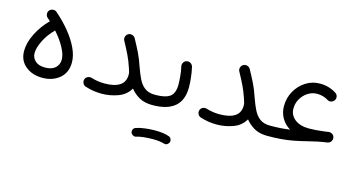

<svg xmlns="http://www.w3.org/2000/svg" viewBox="-75 -755 2468 1323"><g transform="rotate(15 1158.5 -94.0)"><path d="M46.9 -118.2Q46.9 -175.8 79.3 -241.2Q111.8 -306.6 166 -360.8Q155.8 -370.1 145.5 -378.9Q134.3 -388.7 133.1 -404.1Q131.8 -419.4 141.6 -430.7Q151.4 -441.9 166.7 -443.1Q182.1 -444.3 193.4 -434.6Q249.5 -386.2 293 -332.8Q336.4 -279.3 361.3 -226.3Q386.2 -173.3 386.2 -125.5Q386.2 -52.2 337.2 -11.5Q288.1 29.3 215.3 29.3Q143.1 29.3 95 -10.3Q46.9 -49.8 46.9 -118.2ZM120.6 -122.1Q120.6 -89.4 144.8 -66.7Q168.9 -43.9 215.3 -43.9Q263.2 -43.9 288.3 -67.1Q313.5 -90.3 313.5 -127Q313.5 -161.1 288.3 -209Q263.2 -256.8 217.3 -308.6Q171.4 -263.2 146 -210.9Q120.6 -158.7 120.6 -122.1Z M498 -34.2Q502 -48.3 515.1 -55.4Q528.3 -62.5 543.5 -58.6Q591.3 -43.9 639.2 -43.9Q710.4 -43.9 748 -68.6Q785.6 -93.3 785.6 -145Q785.6 -154.8 783.4 -164.3Q781.2 -173.8 777.8 -182.6Q777.3 -184.1 776.9 -186Q775.9 -189 774.4 -192.9Q759.3 -238.3 741.2 -276.1Q723.1 -314 696.3 -362.8Q688.5 -375.5 692.4 -390.4Q696.3 -405.3 709 -413.1Q722.2 -420.9 737.1 -417Q752 -413.1 759.8 -400.4Q786.6 -351.6 806.4 -311.5Q826.2 -271.5 844.2 -217.3Q860.4 -170.9 878.2 -135Q896 -99.1 923.6 -78.9Q951.2 -58.6 996.1 -58.6H996.6Q1012.2 -58.6 1022.5 -48.1Q1032.7 -37.6 1032.7 -22Q1032.7 -6.8 1022.5 3.9Q1012.2 14.6 996.6 14.6H996.1Q939.9 14.6 902.1 -7.1Q864.3 -28.8 838.9 -61Q810.5 -11.7 754.4 8.8Q698.2 29.3 639.2 29.3Q607.9 29.3 580.8 25.1Q553.7 21 522.5 11.2Q508.3 7.3 501.2 -6.3Q494.1 -20 498 -34.2Z M960 -22Q960 -37.6 970.7 -48.1Q981.4 -58.6 996.6 -58.6Q1069.3 -58.6 1102.1 -82Q1134.8 -105.5 1134.8 -169.9Q1134.8 -191.4 1131.6 -228Q1128.4 -264.6 1120.6 -297.4Q1118.7 -312.5 1127.4 -325Q1136.2 -337.4 1151.4 -339.4Q1166 -341.8 1178.2 -332.8Q1190.4 -323.7 1193.4 -309.1Q1201.7 -272.5 1205.6 -233.9Q1209.5 -195.3 1209.5 -169.4Q1209.5 -75.7 1155.5 -30.5Q1101.6 14.6 996.6 14.6Q981.4 14.6 970.7 3.9Q960 -6.8 960 -22ZM907.7 233.4Q904.3 221.7 910.2 210.7Q916 199.7 928.2 196.3Q954.1 187.5 990 182.9Q1025.9 178.2 1061 178.2Q1126.5 178.2 1165 193.4Q1176.8 199.7 1180.4 212.6Q1184.1 225.6 1177.2 236.8Q1163.6 256.3 1143.1 250Q1111.3 240.2 1061 240.2Q1027.3 240.2 996.3 243.7Q965.3 247.1 945.3 253.9Q933.1 257.3 922.4 251Q911.6 244.6 907.7 233.4Z M1318.8 -34.2Q1322.8 -48.3 1335.9 -55.4Q1349.1 -62.5 1364.3 -58.6Q1412.1 -43.9 1460 -43.9Q1531.2 -43.9 1568.8 -68.6Q1606.4 -93.3 1606.4 -145Q1606.4 -154.8 1604.2 -164.3Q1602.1 -173.8 1598.6 -182.6Q1598.1 -184.1 1597.7 -186Q1596.7 -189 1595.2 -192.9Q1580.1 -238.3 1562 -276.1Q1543.9 -314 1517.1 -362.8Q1509.3 -375.5 1513.2 -390.4Q1517.1 -405.3 1529.8 -413.1Q1543 -420.9 1557.9 -417Q1572.8 -413.1 1580.6 -400.4Q1607.4 -351.6 1627.2 -311.5Q1647 -271.5 1665 -217.3Q1681.2 -170.9 1699 -135Q1716.8 -99.1 1744.4 -78.9Q1772 -58.6 1816.9 -58.6H1817.4Q1833 -58.6 1843.3 -48.1Q1853.5 -37.6 1853.5 -22Q1853.5 -6.8 1843.3 3.9Q1833 14.6 1817.4 14.6H1816.9Q1760.7 14.6 1722.9 -7.1Q1685.1 -28.8 1659.7 -61Q1631.3 -11.7 1575.2 8.8Q1519 29.3 1460 29.3Q1428.7 29.3 1401.6 25.1Q1374.5 21 1343.3 11.2Q1329.1 7.3 1322 -6.3Q1314.9 -20 1318.8 -34.2Z M1780.8 -22Q1780.8 -37.6 1791.5 -48.1Q1802.2 -58.6 1817.4 -58.6Q1857.4 -58.6 1891.4 -60.8Q1925.3 -63 1958 -67.9Q1919.4 -90.8 1897.2 -128.9Q1875 -167 1875 -214.8Q1875 -272 1902.1 -320.6Q1929.2 -369.1 1974.9 -398.4Q2020.5 -427.7 2076.2 -427.7Q2140.6 -427.7 2191.9 -394.5Q2205.1 -386.7 2208.5 -372.1Q2211.9 -357.4 2204.1 -344.7Q2196.3 -332 2181.9 -328.1Q2167.5 -324.2 2154.3 -332Q2119.6 -354.5 2074.7 -354.5Q2039.6 -354.5 2009.5 -335.2Q1979.5 -315.9 1960.9 -284.2Q1942.4 -252.4 1942.4 -215.3Q1942.4 -168 1979.7 -138.4Q2017.1 -108.9 2080.6 -108.9Q2104.5 -108.9 2129.9 -110.8Q2155.3 -112.8 2187.5 -116.7Q2202.1 -119.1 2218.3 -121.1Q2232.9 -123 2245.6 -114.5Q2258.3 -106 2260.3 -90.8Q2261.2 -84 2259.8 -77.1Q2257.3 -65.9 2249.5 -58.6Q2241.2 -50.3 2230 -48.8Q2193.8 -43.9 2161.4 -37.1Q2128.9 -30.3 2090.3 -20.5Q2040.5 -7.8 1997.8 0Q1955.1 7.8 1911.9 11.2Q1868.7 14.6 1817.4 14.6Q1802.2 14.6 1791.5 3.9Q1780.8 -6.8 1780.8 -22Z"/></g></svg>

Font: Mikhak Regular
Style: Regular
Weight: 400
Designer: Amin Abedi
Version: Version 3.3